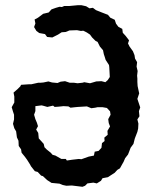

<svg xmlns="http://www.w3.org/2000/svg" viewBox="-20 -701 584 738"><path d="M297 17 256 12 235 13 221 10 209 5 178 2 161 -9 145 -24 138 -26 125 -40 114 -43 99 -62 96 -68 84 -87 76 -98 63 -114 61 -127 52 -140 51 -160 45 -173 42 -196 35 -208 30 -225 34 -242V-260L30 -272L25 -289L35 -307V-330L32 -345L48 -359L58 -369L61 -375L90 -377H100L127 -383H136L147 -384L166 -388L180 -384L201 -382L213 -387L230 -389L248 -383H264L278 -381L297 -383L304 -385L326 -381L333 -383L350 -388L370 -389L385 -385L394 -393L402 -405L401 -425L400 -443L399 -451L386 -471L383 -481L379 -493L376 -508L364 -522L355 -540L347 -544L334 -557L326 -568L314 -576L300 -583L291 -582L276 -585L247 -584L232 -578L217 -577L203 -568L181 -557L161 -559L153 -570L131 -574L120 -582L111 -597L116 -611L113 -626L126 -633L146 -648L167 -653L178 -665L195 -671L209 -675L218 -674L227 -678H247L279 -681H293L311 -677L324 -669L337 -671L349 -662L369 -654L382 -649L395 -644L404 -633L421 -625L426 -610L435 -598L450 -590L452 -575L463 -563L476 -546L472 -534L478 -522L491 -504L497 -489L499 -476L507 -462L505 -445L509 -428L507 -410L508 -399V-386L509 -370L515 -342L508 -321L519 -288L514 -274L516 -254L508 -242L512 -226L511 -207L508 -194L501 -176L498 -168L493 -148L482 -133L476 -117L472 -107L461 -93L455 -79L451 -72L441 -54L431 -48L421 -37L404 -26L395 -20L374 -16L368 -6L352 4L339 1L316 4L307 13ZM237 -84 257 -87 283 -90 293 -89 321 -99 341 -103 344 -118 359 -121 370 -133 372 -151 382 -159 381 -172 394 -183 393 -198 403 -215 398 -228 396 -243 405 -260 403 -273 391 -286 374 -289H355L346 -287L331 -285L314 -292L280 -290L269 -289L251 -287L243 -292L224 -293L205 -291L190 -290L184 -295L162 -290L148 -294L140 -296L116 -293V-274L111 -260L116 -243L122 -229L126 -216L119 -203L127 -190L129 -169L148 -148L151 -135L160 -126L175 -114L182 -106L193 -103L216 -90H233Z"/></svg>

Font: Winky Rough Medium
Style: Regular
Weight: 500
Designer: Simon Atzbach
Foundry: typofactur
Version: Version 1.206; ttfautohint (v1.8.4.7-5d5b)